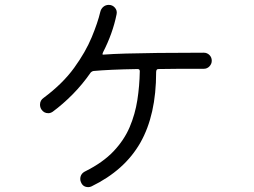

<svg xmlns="http://www.w3.org/2000/svg" viewBox="-20 -766 1040 787"><path d="M355 -2Q349 1 342 1Q320 1 312 -19Q309 -25 309 -32Q309 -54 330 -64Q402 -100 445.5 -146Q489 -192 511.5 -245Q534 -298 543 -356Q552 -414 553 -474Q553 -483 544 -483Q484 -482 440 -480Q396 -478 363 -475Q357 -474 352 -469Q318 -420 278 -379.5Q238 -339 196 -308Q187 -302 178 -302Q160 -302 150 -317Q144 -326 144 -337Q144 -355 159 -365Q237 -423 284 -488Q331 -553 356 -613.5Q381 -674 391 -717Q394 -730 403.5 -738Q413 -746 426 -746Q441 -746 451 -734.5Q461 -723 458 -708Q450 -668 436 -629Q422 -590 403 -553Q398 -542 402 -542Q442 -545 496 -546.5Q550 -548 627.5 -549Q705 -550 815 -550Q829 -550 838.5 -540.5Q848 -531 848 -517Q848 -504 838.5 -494Q829 -484 815 -484Q761 -484 715 -484Q669 -484 629 -483Q620 -483 620 -470Q620 -295 555.5 -181.5Q491 -68 355 -2Z"/></svg>

Font: Kiwi Maru Light
Style: Regular
Weight: 300
Designer: Hiroki-Chan
Version: Version 1.100